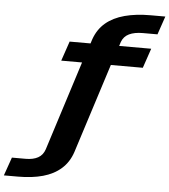

<svg xmlns="http://www.w3.org/2000/svg" viewBox="-284 -843 981 1116"><g transform="rotate(5 207.0 -285.0)"><path d="M-219.5 215.5H-137Q-55 215.5 8 198Q71 180.5 114 142.5Q157 104.5 177 44.5L344 -478H530.5L569.5 -592.5H382.5L390 -616Q402 -649 433.2 -664Q464.5 -679 513.5 -679H598.5L635 -786H549Q464 -786 398.2 -768.5Q332.5 -751 288.5 -714Q244.5 -677 223.5 -617.5L215.5 -592.5H93.5L54.5 -478H176L10 43Q-1.5 77.5 -29.8 93Q-58 108.5 -101.5 108.5H-182Z"/></g></svg>

Font: Anybody UltraCondensed Thin
Style: Bold Italic
Weight: 700
Italic angle: -10°
Version: Version 1.111